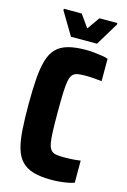

<svg xmlns="http://www.w3.org/2000/svg" viewBox="-132 -935 666 1005"><g transform="rotate(15 201.0 -433.0)"><path d="M252 8Q193 8 154 -3.5Q115 -15 91 -40Q67 -65 55 -105.5Q43 -146 39 -205Q35 -264 35 -344Q35 -424 39.5 -483Q44 -542 56 -583Q68 -624 92 -649Q116 -674 155.5 -685Q195 -696 252 -696Q275 -696 298 -693.5Q321 -691 341 -688Q361 -685 373 -680V-559Q353 -561 336.5 -562.5Q320 -564 307 -564.5Q294 -565 284 -565Q259 -565 242 -562Q225 -559 215 -547.5Q205 -536 200.5 -512Q196 -488 194.5 -447.5Q193 -407 193 -344Q193 -281 194.5 -240Q196 -199 200.5 -175.5Q205 -152 215 -140.5Q225 -129 241.5 -126Q258 -123 284 -123Q311 -123 333.5 -124.5Q356 -126 375 -129V-9Q361 -4 340 0Q319 4 296 6Q273 8 252 8ZM158 -742 84 -866V-874H181L229 -806L277 -874H374V-866L299 -742Z"/></g></svg>

Font: Saira Condensed ExtraBold
Style: Regular
Weight: 800
Width: 3
Designer: Hector Gatti with collaboration of the Omnibus-Type team
Foundry: Omnibus-Type
Version: Version 1.101